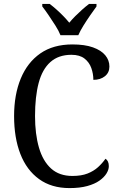

<svg xmlns="http://www.w3.org/2000/svg" viewBox="-20 -951 611 981"><path d="M335 10Q243 10 179.5 -36Q116 -82 84 -164.5Q52 -247 52 -358Q52 -467 86 -549.5Q120 -632 186 -678Q252 -724 350 -724Q413 -724 455 -709Q497 -694 518 -668.5Q539 -643 539 -611Q539 -580 516 -561.5Q493 -543 457 -543Q457 -574 446.5 -603.5Q436 -633 411.5 -652Q387 -671 345 -671Q279 -671 237.5 -634Q196 -597 177.5 -527Q159 -457 159 -358Q159 -266 179 -197Q199 -128 241 -90Q283 -52 350 -52Q396 -52 427.5 -64.5Q459 -77 481 -97Q503 -117 519 -140Q527 -135 531.5 -125.5Q536 -116 536 -102Q536 -84 524 -64.5Q512 -45 488 -28Q464 -11 426 -0.5Q388 10 335 10ZM289 -771Q280 -794 263 -820.5Q246 -847 228.5 -873Q211 -899 196 -918V-931H234Q251 -918 269 -902Q287 -886 303.5 -869Q320 -852 334 -835Q348 -852 365 -869Q382 -886 400 -902Q418 -918 435 -931H473V-918Q459 -899 441 -873Q423 -847 406.5 -820.5Q390 -794 380 -771Z"/></svg>

Font: Noto Serif Khmer SemiCondensed
Style: Regular
Weight: 400
Width: 4
Designer: Danh Hong and the Monotype Design Team
Foundry: Monotype Imaging Inc.
Version: Version 2.004